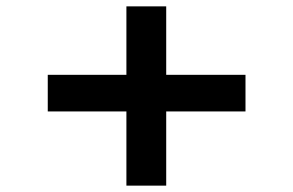

<svg xmlns="http://www.w3.org/2000/svg" viewBox="-20 -585 921 603"><path d="M130 -235V-350H751V-235ZM377 -2V-565H502V-2Z"/></svg>

Font: Lexend Zetta
Style: Regular
Weight: 400
Designer: Bonnie Shaver-Troup, Thomas Jockin
Foundry: Lexend
Version: Version 1.007